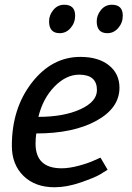

<svg xmlns="http://www.w3.org/2000/svg" viewBox="-20 -780 558 810"><path d="M484 -410Q484 -324 386.5 -270.5Q289 -217 133 -217Q130 -195 130 -174Q130 -70 240 -70Q272 -70 313 -81Q354 -92 379 -104L404 -115L434 -64Q422 -56 401 -43.5Q380 -31 321 -10.5Q262 10 210 10Q128 10 79 -38Q30 -86 30 -165Q30 -323 114.5 -431.5Q199 -540 319 -540Q395 -540 439.5 -504.5Q484 -469 484 -410ZM142 -287Q249 -287 319 -319Q389 -351 389 -400Q389 -465 314 -465Q259 -465 210 -415Q161 -365 142 -287ZM433 -640Q388 -640 388 -690Q388 -716 406 -738Q424 -760 452 -760Q498 -760 498 -714Q498 -684 479 -662Q460 -640 433 -640ZM232 -640Q187 -640 187 -690Q187 -716 205 -738Q223 -760 251 -760Q297 -760 297 -714Q297 -684 278 -662Q259 -640 232 -640Z"/></svg>

Font: Bitter
Style: Italic
Weight: 400
Italic angle: -9°
Designer: Sol Matas
Foundry: Sol Matas
Version: Version 1.001